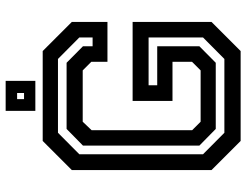

<svg xmlns="http://www.w3.org/2000/svg" viewBox="-116 -755 871 679"><g transform="rotate(-90 319.5 -415.5)"><path d="M160.5 0 57.5 -103V-597L160.5 -700H478.5L581.5 -597V-471H440.5V-528L410 -558.5H228.5L198.5 -527V-171.5L228.5 -141.5H410L440.5 -172V-241H302V-382H581.5V-103L478.5 0ZM189.5 -57.5H450.5L526.5 -133V-325.5H357.5V-295H495.5V-146L437 -88H203L144 -146V-557.5L203 -615.5H437L495.5 -557.5V-523.5H526.5V-570.5L450.5 -646H189.5L113.5 -570.5V-133ZM267 -726V-831H373V-726ZM308.5 -766H330V-790.5H308.5Z"/></g></svg>

Font: Tourney Thin SemiBold
Style: Regular
Weight: 600
Version: Version 1.015